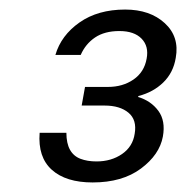

<svg xmlns="http://www.w3.org/2000/svg" viewBox="-20 -729 390 402"><path d="M174 -347Q118 -347 88.5 -373.5Q59 -400 63 -451H119Q119 -429 126.5 -415.5Q134 -402 148.5 -396.5Q163 -391 182 -391Q213 -391 235.5 -406.5Q258 -422 262 -449Q267 -478 249 -493Q231 -508 199 -508H151L158 -547H206Q237 -547 259.5 -562.5Q282 -578 287 -606Q292 -632 276.5 -648Q261 -664 230 -664Q199 -664 179 -650.5Q159 -637 149 -614H96Q108 -655 146.5 -682Q185 -709 242 -709Q294 -709 325 -680.5Q356 -652 348 -608Q343 -577 322 -556.5Q301 -536 270 -528L269 -526Q296 -518 311.5 -497Q327 -476 321 -443Q314 -405 275 -376Q236 -347 174 -347Z"/></svg>

Font: DM Sans 17pt Light
Style: Italic
Weight: 300
Italic angle: -10°
Version: Version 4.004;gftools[0.9.30]